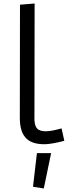

<svg xmlns="http://www.w3.org/2000/svg" viewBox="-20 -818 389 1102"><path d="M93.8 -147C91.8 -20.5 153.8 11.2 240.7 9.8C267.6 8.8 308.6 1 349.1 -9.8L333.5 -81.1C300.8 -72.3 268.6 -64.5 243.7 -64.5C225.1 -64.5 205.6 -67.9 194.3 -79.1C181.2 -92.8 175.8 -116.2 177.7 -152.3L178.7 -797.9L94.7 -791ZM191.9 61 169.4 253.9 231.4 263.7 273.4 61Z"/></svg>

Font: Duru Sans
Style: Regular
Weight: 400
Designer: Onur Yazıcıgil
Foundry: Onur Yazıcıgil
Version: Version 1.002